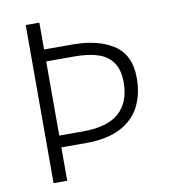

<svg xmlns="http://www.w3.org/2000/svg" viewBox="-82 -801 784 873"><g transform="rotate(-10 310.0 -365.0)"><path d="M95 0V-730H158V0ZM488.5 -396Q488.5 -453 465.2 -487.2Q442 -521.5 397.8 -536.2Q353.5 -551 287 -551H128V-606H289Q408 -606 479.2 -558.8Q550.5 -511.5 550.5 -406Q550.5 -329.5 521 -273Q491.5 -216.5 429.5 -185.2Q367.5 -154 274 -154H120V-208.5H267Q381.5 -208.5 435 -257Q488.5 -305.5 488.5 -396Z"/></g></svg>

Font: Monaspace Neon Var
Style: Regular
Weight: 400
Designer: Riley Cran and the Lettermatic Team
Version: Version 1.000 (Monaspace Neon Var)